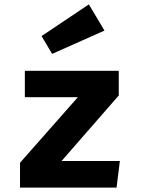

<svg xmlns="http://www.w3.org/2000/svg" viewBox="-20 -853 640 873"><path d="M260 -121H525L510 0H71V-113L334 -411H93V-531H520V-419ZM169 -689 384 -833 455 -714 217 -608Z"/></svg>

Font: Qzxlaeiskcpccdgjqmyffctclhy
Style: Regular
Weight: 700
Monospace: yes
Designer: Carrois Corporate & Edenspiekermann
Foundry: Carrois Corporate GbR & Edenspiekermann AG
Version: Version 2.001